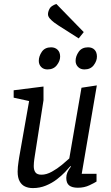

<svg xmlns="http://www.w3.org/2000/svg" viewBox="-20 -945 563 971"><path d="M146.4 6.2Q123.8 6.2 106.6 -1.8Q89.3 -9.7 79.3 -28.2Q69.2 -46.6 69.2 -77.1Q69.2 -88.3 70.4 -101.5Q71.5 -114.6 73.7 -127.4Q75.8 -140.1 77 -149.3L127.2 -434L49.1 -451V-488.4L200 -507.4V-438.1L155.8 -155.3Q154.8 -148.9 153.5 -140Q152.2 -131.1 151.5 -122.4Q150.7 -113.8 150.7 -105.2Q150.7 -84.8 159.2 -73.2Q167.7 -61.5 190 -61.5Q214.9 -61.5 242.3 -76.7Q269.7 -91.9 293.6 -111.7Q317.5 -131.5 330.4 -143.6L392.1 -501.3L469.7 -513.1L393.3 -66H468.2V-26.9Q458.3 -20.4 432.3 -8Q406.3 4.4 373.9 4.4Q344 4.4 329.6 -7.4Q315.2 -19.1 315.2 -45.7Q315.2 -59.7 321 -73.4Q326.8 -87 339.1 -103L336.1 -105Q326.9 -93.9 309.3 -75.2Q291.6 -56.6 267.2 -37.8Q242.8 -19.1 212.2 -6.5Q181.5 6.2 146.4 6.2ZM407 -593.9Q387 -593.9 374.7 -606.4Q362.3 -619 362.3 -637.2Q362.3 -660.6 378.1 -683.2Q393.9 -705.7 425.4 -705.7Q446.2 -705.7 458.2 -693.3Q470.2 -680.9 470.2 -658.6Q470.2 -636.8 454.1 -615.4Q437.9 -593.9 407 -593.9ZM220.1 -593.9Q200 -593.9 188.1 -606.4Q176.2 -619 176.2 -637.2Q176.2 -660.6 191.6 -683.2Q207 -705.7 238.5 -705.7Q258.5 -705.7 271.3 -693.3Q284.1 -680.9 284.1 -658.6Q284.1 -636.8 267.5 -615.4Q251 -593.9 220.1 -593.9ZM378.1 -750.8 276.8 -815.3Q266.3 -821.7 253.8 -831.2Q241.2 -840.8 231.9 -851.4Q222.7 -862.1 222.7 -872.8Q222.7 -885.7 230.5 -900.8Q238.4 -915.9 265 -924.9L403.5 -782.7Z"/></svg>

Font: Faustina Light
Style: Italic
Weight: 300
Italic angle: -8°
Designer: Alfonso Garcia
Foundry: http://www.omnibus-type.com
Version: Version 1.200